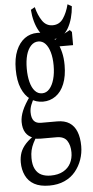

<svg xmlns="http://www.w3.org/2000/svg" viewBox="-65 -787 528 1095"><g transform="rotate(-5 198.5 -239.5)"><path d="M172.4 271Q119.6 271 86.4 252.7Q53.2 234.4 37.1 200.4Q21 166.5 21 125Q21 95.2 30 69.6Q39.1 43.9 61.5 19.5Q84 -4.9 123.5 -29.3L128.4 -21.5Q113.3 1 103.3 21.2Q93.3 41.5 88.6 61.5Q84 81.5 84 106Q84 144.5 96.7 168.9Q109.4 193.4 131.8 204.1Q154.3 214.8 185.1 214.8Q227.5 214.8 256.6 198.7Q285.6 182.6 299.8 155Q314 127.4 314 93.3Q314 52.2 296.6 26.1Q279.3 0 236.8 0H146.5Q136.7 0 125.5 -1.2Q114.3 -2.4 106 -4.9V-8.3Q76.7 -18.1 61.3 -42Q45.9 -65.9 45.9 -104Q45.9 -133.8 60.1 -168.2Q74.2 -202.6 108.4 -250V-262.7L134.3 -245.1Q117.7 -217.8 109.6 -196.3Q101.6 -174.8 101.6 -154.8Q101.6 -121.6 115 -105.7Q128.4 -89.8 155.8 -89.8H248.5Q291 -89.8 318.4 -72Q345.7 -54.2 359.1 -20Q372.6 14.2 372.6 62.5Q372.6 102.5 359.6 139.6Q346.7 176.8 322 206.8Q297.4 236.8 259.5 253.9Q221.7 271 172.4 271ZM178.2 -209Q138.2 -209 106.7 -231.2Q75.2 -253.4 56.9 -297.1Q38.6 -340.8 38.6 -405.8Q38.6 -469.2 56.9 -512.9Q75.2 -556.6 106.7 -579.6Q138.2 -602.5 179.2 -602.5Q202.6 -602.5 222.2 -595.5Q241.7 -588.4 258.3 -574.7Q274.9 -561 287.6 -540L288.6 -537.6Q301.8 -513.7 310.1 -480.5Q318.4 -447.3 318.4 -405.8Q318.4 -343.3 300.5 -298.8Q282.7 -254.4 250.5 -231.7Q218.3 -209 178.2 -209ZM176.8 -256.8Q201.7 -256.8 219.2 -276.9Q236.8 -296.9 246.3 -331.1Q255.9 -365.2 255.9 -409.2Q255.9 -452.6 246.6 -485.1Q237.3 -517.6 220.7 -535.4Q204.1 -553.2 180.2 -553.2Q156.2 -553.2 138.2 -534.2Q120.1 -515.1 110.8 -482.2Q101.6 -449.2 101.6 -404.3Q101.6 -360.8 110.4 -327.4Q119.1 -293.9 136 -275.4Q152.8 -256.8 176.8 -256.8ZM259.3 -515.1V-547.4H263.2L365.2 -602.5L376.5 -590.8V-515.1ZM154.3 -736.8 177.7 -750Q189.5 -703.1 211.4 -670.7Q233.4 -638.2 271 -638.2Q309.6 -638.2 331.5 -670.7Q353.5 -703.1 365.2 -750L388.7 -736.8Q386.2 -701.7 377.4 -669.9Q368.7 -638.2 354 -612.8Q339.4 -587.4 318.8 -573.2Q298.3 -559.1 271 -559.1Q244.1 -559.1 223.9 -573.2Q203.6 -587.4 189 -612.8Q174.3 -638.2 165.5 -669.9Q156.7 -701.7 154.3 -736.8Z"/></g></svg>

Font: Scarab Serif
Style: Regular
Weight: 400
Designer: John Roberts
Foundry: Scarab
Version: 1.0